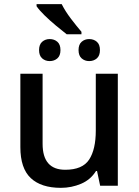

<svg xmlns="http://www.w3.org/2000/svg" viewBox="-20 -894 670 924"><path d="M277 -874Q294 -840 321 -804.5Q348 -769 372 -741V-729H301Q278 -747 249 -771Q220 -795 194.5 -820Q169 -845 156 -864V-874ZM219 -706Q241 -706 256 -693Q271 -680 271 -653Q271 -626 256 -613Q241 -600 219 -600Q198 -600 183 -613Q168 -626 168 -653Q168 -680 183 -693Q198 -706 219 -706ZM409 -706Q431 -706 446 -693Q461 -680 461 -653Q461 -626 446 -613Q431 -600 409 -600Q388 -600 373 -613Q358 -626 358 -653Q358 -680 373 -693Q388 -706 409 -706ZM547 -539V0H462L447 -71H442Q416 -29 370 -9.5Q324 10 273 10Q178 10 128 -37Q78 -84 78 -186V-539H185V-202Q185 -77 294 -77Q377 -77 409 -126Q441 -175 441 -266V-539Z"/></svg>

Font: Noto Sans Medium
Style: Regular
Weight: 500
Designer: Monotype Design Team
Foundry: Monotype Imaging Inc.
Version: Version 2.007